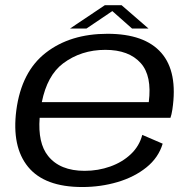

<svg xmlns="http://www.w3.org/2000/svg" viewBox="-20 -728 758 753"><path d="M302.5 5.5Q155 5.5 90.2 -73.5Q25.5 -152.5 44 -295.5Q64 -447 159.8 -521.2Q255.5 -595.5 401.5 -595.5Q547.5 -595.5 612.8 -520.5Q678 -445.5 656 -298.5Q653 -278.5 648.5 -266H135.5Q128 -167 168.5 -116.5Q215 -58 312 -58Q365 -58 412.5 -75Q460 -92 493.2 -123.5Q526.5 -155 538 -199L618 -164.5Q601.5 -109.5 554.2 -71.5Q507 -33.5 441 -14Q375 5.5 302.5 5.5ZM144 -327.5H563.5Q576.5 -431 532 -480.5Q485.5 -532.5 393 -532.5Q298 -532.5 227 -479Q165 -432 144 -327.5ZM254.5 -616 391 -707.5H457L562.5 -616H498L420.5 -684.5L319 -616Z"/></svg>

Font: Anybody ExtraExpanded Regular
Style: Italic
Weight: 400
Width: 8
Italic angle: -10°
Designer: Tyler Finck
Foundry: Etcetera Type Company
Version: Version 1.010; ttfautohint (v1.8.3) -l 8 -r 50 -G 200 -x 14 